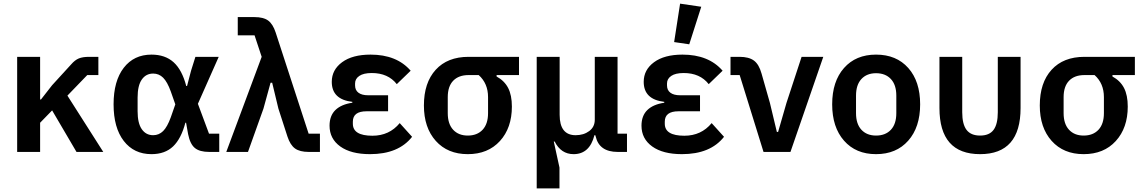

<svg xmlns="http://www.w3.org/2000/svg" viewBox="-20 -834 6273 1054"><path d="M74.2 0V-522H200.2V-288.1H205.1L266.1 -366.2L370.1 -480Q391.1 -504.4 412.6 -513.2Q434.1 -522 469.2 -522H520V-421.9H459L350.1 -309.1L546.9 0H399.9L266.1 -228L200.2 -160.2V0Z M811.5 12.2Q715.3 12.2 659.4 -60.3Q603.5 -132.8 603.5 -261.2Q603.5 -389.6 659.4 -461.9Q715.3 -534.2 811.5 -534.2Q886.7 -534.2 933.1 -492.2Q979.5 -450.2 1002.4 -361.8H1006.8L1028.8 -445.8L1052.7 -522H1180.7L1066.4 -264.2L1127.4 -100.1H1183.6V0H1128.4Q1075.7 0 1049.6 -21.7Q1023.4 -43.5 1012.7 -97.2L1001.5 -160.2H997.6Q974.6 -72.8 930.2 -30.3Q885.7 12.2 811.5 12.2ZM820.8 -91.8Q852.5 -91.8 875.5 -114.5Q898.4 -137.2 917.5 -189.9L942.4 -261.2L917.5 -332Q898.4 -384.8 875.5 -407.5Q852.5 -430.2 820.8 -430.2Q781.2 -430.2 758.3 -397.2Q735.4 -364.3 735.4 -298.8V-223.1Q735.4 -157.7 758.3 -124.8Q781.2 -91.8 820.8 -91.8Z M1222.2 0 1416.5 -522 1377.4 -640.1H1285.2V-740.2H1376.5Q1426.3 -740.2 1452.1 -721.2Q1478 -702.1 1493.2 -655.8L1674.3 -100.1H1736.3V0H1675.3Q1625.5 0 1599.4 -19Q1573.2 -38.1 1558.1 -84L1508.3 -237.8L1474.1 -379.9H1465.3L1426.3 -237.8L1341.3 0Z M2011.2 12.2Q1906.7 12.2 1847.9 -30Q1789.1 -72.3 1789.1 -144Q1789.1 -198.7 1821.3 -230Q1853.5 -261.2 1914.1 -270V-274.9Q1801.3 -288.1 1801.3 -384.8Q1801.3 -450.7 1857.9 -492.4Q1914.6 -534.2 2014.2 -534.2Q2157.7 -534.2 2234.4 -445.8L2158.2 -372.1Q2110.4 -433.1 2021 -433.1Q1975.6 -433.1 1952.4 -417.2Q1929.2 -401.4 1929.2 -376V-365.2Q1929.2 -338.9 1947.8 -325Q1966.3 -311 2001 -311H2110.4V-223.1H1992.2Q1917 -223.1 1917 -166V-154.8Q1917 -88.9 2024.4 -88.9Q2117.2 -88.9 2174.3 -158.2L2242.2 -83Q2167.5 12.2 2011.2 12.2Z M2547.9 12.2Q2437.5 12.2 2372.3 -60.5Q2307.1 -133.3 2307.1 -254.9Q2307.1 -379.9 2371.8 -450.9Q2436.5 -522 2552.2 -522H2829.1V-421.9H2706.1V-414.1Q2749 -390.6 2769.5 -351.1Q2790 -311.5 2790 -249Q2790 -131.8 2724.4 -59.8Q2658.7 12.2 2547.9 12.2ZM2547.9 -89.8Q2599.6 -89.8 2629.4 -121.8Q2659.2 -153.8 2659.2 -212.9V-300.8Q2659.2 -376 2607.9 -421.9H2552.2Q2498 -421.9 2468 -390.9Q2438 -359.9 2438 -300.8V-212.9Q2438 -153.8 2467.5 -121.8Q2497.1 -89.8 2547.9 -89.8Z M2926.3 200.2V-522H3052.2V-204.1Q3052.2 -91.8 3140.1 -91.8Q3184.1 -91.8 3214.6 -114.5Q3245.1 -137.2 3245.1 -176.8V-522H3370.1V-100.1H3421.9V0H3371.1Q3269.5 0 3250 -85L3248 -91.8H3243.2Q3216.8 12.2 3128.9 12.2Q3059.6 12.2 3024.9 -57.1H3020L3051.3 85.9V200.2Z M3763.7 -590.8 3680.7 -603 3713.4 -814 3829.6 -796.9ZM3723.6 12.2Q3619.1 12.2 3560.3 -30Q3501.5 -72.3 3501.5 -144Q3501.5 -198.7 3533.7 -230Q3565.9 -261.2 3626.5 -270V-274.9Q3513.7 -288.1 3513.7 -384.8Q3513.7 -450.7 3570.3 -492.4Q3627 -534.2 3726.6 -534.2Q3870.1 -534.2 3946.8 -445.8L3870.6 -372.1Q3822.8 -433.1 3733.4 -433.1Q3688 -433.1 3664.8 -417.2Q3641.6 -401.4 3641.6 -376V-365.2Q3641.6 -338.9 3660.2 -325Q3678.7 -311 3713.4 -311H3822.8V-223.1H3704.6Q3629.4 -223.1 3629.4 -166V-154.8Q3629.4 -88.9 3736.8 -88.9Q3829.6 -88.9 3886.7 -158.2L3954.6 -83Q3879.9 12.2 3723.6 12.2Z M4171.4 0 4040.5 -421.9H3990.2V-522H4039.6Q4090.8 -522 4118.7 -501.5Q4146.5 -481 4160.6 -430.2L4206.5 -269L4244.6 -109.9H4251.5L4297.4 -269L4380.4 -522H4499.5L4319.3 0Z M4789.1 12.2Q4678.2 12.2 4613.3 -61.8Q4548.3 -135.7 4548.3 -261.2Q4548.3 -387.2 4613.3 -460.7Q4678.2 -534.2 4789.1 -534.2Q4900.9 -534.2 4966.1 -460.7Q5031.2 -387.2 5031.2 -261.2Q5031.2 -135.7 4965.8 -61.8Q4900.4 12.2 4789.1 12.2ZM4789.1 -89.8Q4840.8 -89.8 4870.6 -121.6Q4900.4 -153.3 4900.4 -212.9V-309.1Q4900.4 -368.2 4870.6 -400.1Q4840.8 -432.1 4789.1 -432.1Q4738.3 -432.1 4708.7 -400.1Q4679.2 -368.2 4679.2 -309.1V-212.9Q4679.2 -153.8 4708.7 -121.8Q4738.3 -89.8 4789.1 -89.8Z M5360.4 12.2Q5137.2 12.2 5137.2 -241.2V-522H5262.2V-217.8Q5262.2 -152.3 5285.9 -121.1Q5309.6 -89.8 5360.4 -89.8Q5411.1 -89.8 5434.3 -121.1Q5457.5 -152.3 5457.5 -217.8V-522H5582.5V-241.2Q5582.5 12.2 5360.4 12.2Z M5928.7 12.2Q5818.4 12.2 5753.2 -60.5Q5688 -133.3 5688 -254.9Q5688 -379.9 5752.7 -450.9Q5817.4 -522 5933.1 -522H6210V-421.9H6086.9V-414.1Q6129.9 -390.6 6150.4 -351.1Q6170.9 -311.5 6170.9 -249Q6170.9 -131.8 6105.2 -59.8Q6039.6 12.2 5928.7 12.2ZM5928.7 -89.8Q5980.5 -89.8 6010.3 -121.8Q6040 -153.8 6040 -212.9V-300.8Q6040 -376 5988.8 -421.9H5933.1Q5878.9 -421.9 5848.9 -390.9Q5818.8 -359.9 5818.8 -300.8V-212.9Q5818.8 -153.8 5848.4 -121.8Q5877.9 -89.8 5928.7 -89.8Z"/></svg>

Font: Anuphan SemiBold
Style: Bold
Weight: 600
Designer: Mike Abbink, Paul van der Laan, Pieter van Rosmalen, Mint Tantisuwanna
Foundry: Bold Monday; Cadson Demak
Version: Version 3.002;hotconv 1.0.109;makeotfexe 2.5.65596